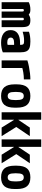

<svg xmlns="http://www.w3.org/2000/svg" viewBox="1360 -2130 780 3540"><g transform="rotate(90 1750.0 -360.0)"><path d="M20 0V-500Q49 -515 83 -522.5Q117 -530 157 -530Q190 -530 209.5 -523.5Q229 -517 250 -500Q276 -517 299 -523.5Q322 -530 355 -530Q426 -530 453 -497.5Q480 -465 480 -380V0H354V-382Q354 -392 352 -398Q350 -404 345.5 -407Q341 -410 333 -410Q326 -410 319.5 -407Q313 -404 308 -399V0H192V-382Q192 -392 190 -398Q188 -404 183.5 -407Q179 -410 171 -410Q157 -410 146 -399V0Z M767 10Q656 10 595.5 -36Q535 -82 535 -167Q535 -251 595.5 -295.5Q656 -340 771 -340H876V-230H773Q673 -230 673 -168Q673 -137 696 -120.5Q719 -104 761 -104Q786 -104 805.5 -110.5Q825 -117 843 -131L807 -58V-336Q807 -371 802 -387.5Q797 -404 780.5 -409Q764 -414 730 -414Q705 -414 682 -412Q659 -410 631.5 -404.5Q604 -399 565 -388V-504Q601 -517 647 -523.5Q693 -530 745 -530Q822 -530 865.5 -513Q909 -496 927 -454.5Q945 -413 945 -340V-22Q911 -7 863 1.5Q815 10 767 10Z M1094 -475Q1148 -492 1209.5 -504Q1271 -516 1332 -523Q1393 -530 1444 -530V-410Q1380 -410 1312.5 -399Q1245 -388 1199 -370L1234 -435V0H1094Z M1750 10Q1639 10 1587 -50.5Q1535 -111 1535 -240V-280Q1535 -409 1587 -469.5Q1639 -530 1750 -530Q1861 -530 1913 -469.5Q1965 -409 1965 -280V-240Q1965 -111 1913 -50.5Q1861 10 1750 10ZM1750 -112Q1791 -112 1808 -143Q1825 -174 1825 -250V-270Q1825 -346 1808 -377Q1791 -408 1750 -408Q1709 -408 1692 -377Q1675 -346 1675 -270V-250Q1675 -174 1692 -143Q1709 -112 1750 -112Z M2050 0V-730H2188V-311H2192L2332 -520H2490L2321 -270L2490 0H2332L2192 -226H2188V0Z M2550 0V-730H2688V-311H2692L2832 -520H2990L2821 -270L2990 0H2832L2692 -226H2688V0Z M3250 10Q3139 10 3087 -50.5Q3035 -111 3035 -240V-280Q3035 -409 3087 -469.5Q3139 -530 3250 -530Q3361 -530 3413 -469.5Q3465 -409 3465 -280V-240Q3465 -111 3413 -50.5Q3361 10 3250 10ZM3250 -112Q3291 -112 3308 -143Q3325 -174 3325 -250V-270Q3325 -346 3308 -377Q3291 -408 3250 -408Q3209 -408 3192 -377Q3175 -346 3175 -270V-250Q3175 -174 3192 -143Q3209 -112 3250 -112Z"/></g></svg>

Font: M PLUS 1 Code
Style: Bold
Weight: 700
Designer: Coji Morishita
Foundry: UNDERFOREST DESIGN
Version: Version 1.002